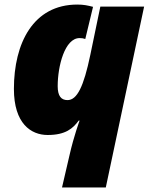

<svg xmlns="http://www.w3.org/2000/svg" viewBox="-20 -582 663 842"><path d="M252 240H444L612 -553H420L376 -341C347 -202 318 -143 276 -143C249 -143 233 -160 233 -204C233 -292 264 -415 329 -415C339 -415 346 -414 354 -411L388 -552C365 -558 347 -562 319 -562C126 -562 41 -393 41 -192C41 -40 116 10 189 10C268 10 300 -19 325 -53H329C329 -53 304 14 285 98Z"/></svg>

Font: Noto Sans UI Black
Style: Italic
Weight: 900
Italic angle: -372°
Designer: Monotype Design Team
Foundry: Monotype Imaging Inc.
Version: Version 1.901